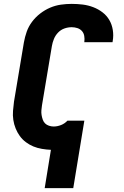

<svg xmlns="http://www.w3.org/2000/svg" viewBox="-20 -763 640 988"><path d="M210 205 242 8Q219 7 195.5 3Q172 -1 151.5 -9.5Q131 -18 113 -31.5Q95 -45 82 -63Q69 -81 60.5 -102Q52 -123 48.5 -146Q45 -169 47 -193Q49 -217 52 -240L103 -545Q108 -573 117.5 -600Q127 -627 145 -651Q163 -675 187 -693.5Q211 -712 238 -723.5Q265 -735 293 -739Q321 -743 349 -743Q378 -743 406 -739.5Q434 -736 460 -726Q486 -716 507.5 -699.5Q529 -683 542.5 -660Q556 -637 560.5 -608.5Q565 -580 560 -552Q560 -550 559.5 -548.5Q559 -547 559 -546H413Q414 -546 414 -546.5Q414 -547 414 -548Q416 -563 413.5 -578Q411 -593 401.5 -603.5Q392 -614 378 -618.5Q364 -623 349 -623Q330 -623 311.5 -616.5Q293 -610 279 -595.5Q265 -581 257.5 -562.5Q250 -544 247 -526L196 -221Q194 -208 193 -195.5Q192 -183 194 -171Q196 -159 200 -147.5Q204 -136 212 -128Q220 -120 232 -116Q244 -112 256 -112Q275 -112 294 -119.5Q313 -127 327 -142H414L357 205Z"/></svg>

Font: Iosevka Curly HvExObl
Style: Regular
Weight: 900
Width: 7
Italic angle: -9°
Monospace: yes
Designer: Belleve Invis
Foundry: Belleve Invis
Version: Version 11.1.0; ttfautohint (v1.8.3)